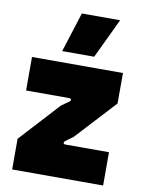

<svg xmlns="http://www.w3.org/2000/svg" viewBox="-85 -809 651 869"><g transform="rotate(10 241.0 -375.0)"><path d="M32 0H450V-153H250C239 -153 237 -162 247 -169L281 -194L450 -377V-517H32V-363H230C241 -363 243 -354 233 -347L199 -323L32 -141ZM162 -567H309L396 -750H220Z"/></g></svg>

Font: Finlandica Black
Style: Regular
Weight: 900
Designer: Niklas Ekholm, Juho Hiilivirta, Jaakko Suomalainen
Foundry: Helsinki Type Studio
Version: Version 2.000;Glyphs 3.2 (3202)